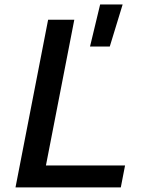

<svg xmlns="http://www.w3.org/2000/svg" viewBox="-20 -816 660 836"><path d="M47.5 0H506L524.5 -95.5H180L303.5 -730H189.5ZM372 -613.5H458L514 -796.5H416Z"/></svg>

Font: Monaspace Neon Medium
Style: Italic
Weight: 500
Italic angle: -11°
Designer: Riley Cran & the Lettermatic Team
Foundry: Lettermatic
Version: Version 1.200 (Monaspace Neon)